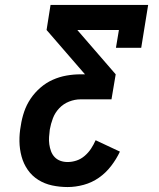

<svg xmlns="http://www.w3.org/2000/svg" viewBox="-20 -755 640 775"><path d="M253 0Q221 0 190.5 -6.5Q160 -13 134.5 -29Q109 -45 92 -69.5Q75 -94 67 -123.5Q59 -153 58.5 -184.5Q58 -216 64 -248Q68 -276 77.5 -304Q87 -332 103.5 -356.5Q120 -381 143 -401Q166 -421 193 -433Q220 -445 248.5 -450Q277 -455 305 -455H323L168 -634L184 -735H578L550 -562H448L460 -634H292L447 -455L430 -354H305Q282 -354 259 -345Q236 -336 219 -318Q202 -300 193.5 -277.5Q185 -255 181 -232Q179 -217 178 -202Q177 -187 179 -172.5Q181 -158 186 -144.5Q191 -131 200.5 -121Q210 -111 223.5 -106Q237 -101 253 -101Q271 -101 289 -107Q307 -113 322 -126Q337 -139 347.5 -155Q358 -171 366 -189L464 -143Q450 -113 428.5 -85Q407 -57 379 -37.5Q351 -18 318 -9Q285 0 253 0Z"/></svg>

Font: Iosevka Etoile
Style: Bold Italic
Weight: 700
Italic angle: -9°
Designer: Belleve Invis
Foundry: Belleve Invis
Version: Version 28.1.0; ttfautohint (v1.8.4)